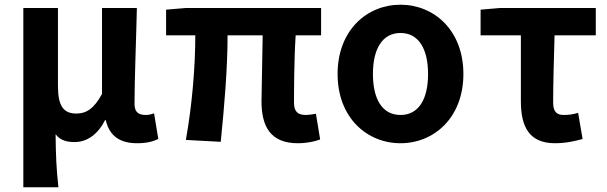

<svg xmlns="http://www.w3.org/2000/svg" viewBox="-20 -594 2578 815"><path d="M79 201H228C219 120 217 66 216 -24C237 3 265 9 297 9C349 9 395 -23 426 -84H429C444 -18 488 14 562 14C605 14 630 6 652 -4L634 -113C621 -108 609 -106 599 -106C569 -106 551 -117 551 -153C551 -258 558 -423 561 -560H413V-195C378 -131 345 -112 304 -112C249 -112 226 -145 226 -229V-560H79Z M1244 14C1284 14 1318 6 1339 -2L1321 -111C1303 -108 1289 -106 1279 -106C1246 -106 1228 -118 1228 -158C1228 -191 1228 -337 1235 -444H1343V-560H768L685 -553V-444H809C809 -312 796 -152 769 0L917 8C932 -141 946 -303 946 -444H1095C1094 -342 1090 -204 1090 -164C1090 -55 1130 14 1244 14Z M1680 14C1822 14 1947 -94 1947 -280C1947 -466 1822 -574 1680 -574C1538 -574 1413 -466 1413 -280C1413 -94 1538 14 1680 14ZM1680 -106C1602 -106 1563 -174 1563 -280C1563 -385 1602 -454 1680 -454C1758 -454 1797 -385 1797 -280C1797 -174 1758 -106 1680 -106Z M2336 14C2381 14 2421 5 2453 -4L2434 -115C2411 -108 2393 -106 2373 -106C2345 -106 2328 -118 2328 -158C2328 -236 2331 -340 2334 -444H2509V-560H2102L2020 -553V-444H2191V-164C2191 -55 2227 14 2336 14Z"/></svg>

Font: Noto Sans Mono CJK SC
Style: Bold
Weight: 700
Designer: Ryoko NISHIZUKA 西塚涼子 (kana, bopomofo & ideographs); Paul D. Hunt (Latin, Greek & Cyrillic); Sandoll Communications 산돌커뮤니
Foundry: Adobe
Version: Version 2.004;hotconv 1.0.118;makeotfexe 2.5.65603